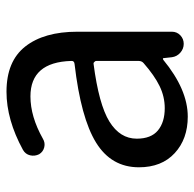

<svg xmlns="http://www.w3.org/2000/svg" viewBox="-23 -574 609 603"><g transform="rotate(-90 281.5 -272.5)"><path d="M216.8 12.7Q146.5 12.7 102.1 -28.3Q57.6 -69.3 57.6 -140.6Q57.6 -227.5 135.3 -275.4Q212.9 -323.2 381.8 -342.8Q392.6 -343.8 391.6 -353.5Q387.7 -481.4 280.3 -481.4Q216.8 -481.4 147.5 -442.4Q134.8 -434.6 120.6 -438Q106.4 -441.4 98.6 -454.1Q91.8 -467.8 95.2 -482.4Q98.6 -497.1 112.3 -504.9Q207 -556.6 294.9 -556.6Q390.6 -556.6 437 -497.6Q483.4 -438.5 483.4 -334V-37.1Q483.4 -21.5 472.2 -10.7Q460.9 0 445.3 0Q429.7 0 417.5 -10.7Q405.3 -21.5 403.3 -37.1L400.4 -63.5Q400.4 -65.4 398.9 -65.4Q397.5 -65.4 395.5 -64.5Q301.8 12.7 216.8 12.7ZM243.2 -59.6Q279.3 -59.6 312.5 -75.7Q345.7 -91.8 384.8 -126Q391.6 -131.8 391.6 -141.6V-274.4Q391.6 -278.3 388.7 -280.3Q386.7 -283.2 383.8 -283.2Q382.8 -283.2 382.8 -283.2Q254.9 -266.6 201.2 -233.4Q147.5 -200.2 147.5 -147.5Q147.5 -102.5 173.3 -81.1Q199.2 -59.6 243.2 -59.6Z"/></g></svg>

Font: irohamaru Regular
Style: Regular
Weight: 400
Designer: [Source Han Sans]
Ryoko NISHIZUKA  (kana & ideographs); Paul D. Hunt (Latin, Greek & Cyrillic); Wenlong ZHANG  (bopomofo
Version: Version 1.00